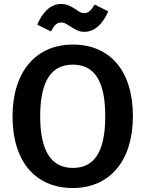

<svg xmlns="http://www.w3.org/2000/svg" viewBox="-20 -930 731 965"><path d="M404 -770C455 -770 497 -809 524 -873L456 -907C437 -876 423 -864 403 -864C390 -864 378 -870 361 -883C333 -900 316 -910 287 -910C234 -910 194 -869 167 -806L236 -772C253 -804 266 -817 289 -817C302 -817 312 -811 332 -798C359 -781 376 -770 404 -770ZM346 -706C161 -706 43 -570 43 -345C43 -116 160 15 346 15C530 15 648 -120 648 -346C648 -575 532 -706 346 -706ZM346 -605C453 -605 509 -526 509 -346C509 -165 453 -86 346 -86C237 -86 182 -172 182 -345C182 -525 239 -605 346 -605Z"/></svg>

Font: Fira Sans Medium
Style: Regular
Weight: 500
Designer: Carrois Corporate & Edenspiekermann AG
Foundry: Carrois Corporate GbR & Edenspiekermann AG
Version: Version 4.203